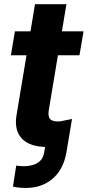

<svg xmlns="http://www.w3.org/2000/svg" viewBox="-20 -696 420 919"><path d="M214.8 -104.5 324.7 -126.5 297.9 33.2Q283.7 115.2 231.7 159.4Q179.7 203.6 104.5 203.6Q86.9 203.6 71.8 202.1Q56.6 200.7 42 196.8L57.6 96.7Q65.4 97.7 74.7 98.6Q84 99.6 95.7 99.6Q114.7 99.6 135.3 94.2Q155.8 88.9 171.4 74.7Q187 60.5 191.4 33.2ZM147.5 -675.8H297.9L213.4 -168Q210.4 -147 214.8 -135.3Q219.2 -123.5 230.2 -119.1Q241.2 -114.7 255.9 -114.7Q267.1 -114.3 278.1 -116.5Q289.1 -118.7 294.9 -119.6L300.8 -6.3Q287.6 -2.9 266.1 2Q244.6 6.8 215.3 7.3Q160.2 9.3 121.8 -7.3Q83.5 -23.9 66.9 -59.3Q50.3 -94.7 59.6 -147.9ZM379.9 -545.9 360.4 -431.6H32.2L51.3 -545.9Z"/></svg>

Font: Inter Tight
Style: Bold Italic
Weight: 700
Italic angle: -9.39999°
Designer: Rasmus Andersson
Foundry: rsms
Version: Version 3.004